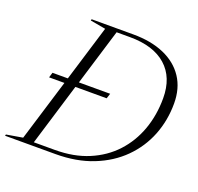

<svg xmlns="http://www.w3.org/2000/svg" viewBox="-165 -851 1019 987"><g transform="rotate(20 345.0 -357.5)"><path d="M70 -359.5 78.5 -387.5H162.5L255.5 -692.5L171.5 -707.5L173.5 -715H401.5Q499 -715 570.5 -684Q642 -653 681 -594.2Q720 -535.5 720 -452.5Q720 -360 687.8 -278.2Q655.5 -196.5 593 -134Q530.5 -71.5 440.5 -35.8Q350.5 0 235.5 0H-40L-38 -7.5L51 -22.5L154 -359.5ZM225.5 -19Q329 -19 409.2 -52.8Q489.5 -86.5 545 -146.5Q600.5 -206.5 629.2 -286.2Q658 -366 658 -459Q658 -572.5 588.5 -634.2Q519 -696 390 -696H317L223 -387.5H394L385 -359.5H214L110.5 -19Z"/></g></svg>

Font: Newsreader 72pt Light
Style: Italic
Weight: 300
Italic angle: -17°
Designer: Hugues Gentile
Foundry: Production Type
Version: Version 1.003; ttfautohint (v1.8.3)